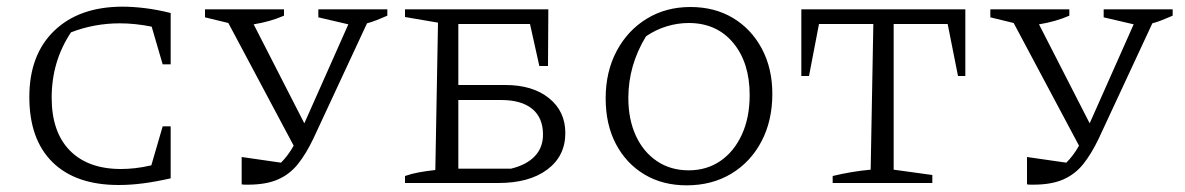

<svg xmlns="http://www.w3.org/2000/svg" viewBox="-20 -549 3554 576"><path d="M336 6Q207 6 137.5 -62.5Q68 -131 68 -258Q68 -385 143 -457Q218 -529 348 -529Q379 -529 415.5 -524.5Q452 -520 492 -510V-356H468L435 -469Q386 -479 339 -479Q263 -479 193 -452Q135 -365 135 -256Q135 -153 189.5 -97.5Q244 -42 343 -42Q363 -42 385.5 -44.5Q408 -47 434 -53L468 -170H492V-14Q448 -4 410 1Q372 6 336 6Z M705 4V-78L823 -61Q833 -71 842.5 -83.5Q852 -96 861 -112L665 -480L595 -497V-521H832V-502Q791 -484 741 -476L893 -179L1025 -476L935 -497V-521H1142V-502Q1126 -495 1111 -489Q1096 -483 1081 -479L920 -133Q898 -87 873.5 -56.5Q849 -26 813.5 -10.5Q778 5 724 5Q720 5 715 5Q710 5 705 4Z M1195 0V-21Q1215 -28 1237 -32Q1259 -36 1286 -39L1294 -481L1195 -498V-521H1625L1624 -351H1598L1570 -477H1355V-294H1496Q1578 -294 1627 -254.5Q1676 -215 1676 -150Q1676 -81 1622 -40.5Q1568 0 1475 0ZM1355 -43H1513Q1559 -54 1584 -80Q1609 -106 1609 -145Q1609 -196 1576.5 -222.5Q1544 -249 1483 -249H1355Z M2040 7Q1968 7 1913.5 -25.5Q1859 -58 1828 -116.5Q1797 -175 1797 -254Q1797 -334 1830 -396Q1863 -458 1920.5 -493Q1978 -528 2051 -528Q2124 -528 2179 -495Q2234 -462 2265.5 -403Q2297 -344 2297 -267Q2297 -187 2264.5 -125Q2232 -63 2174 -28Q2116 7 2040 7ZM2046 -38Q2100 -38 2141 -66Q2182 -94 2205.5 -145Q2229 -196 2229 -264Q2229 -361 2179.5 -420.5Q2130 -480 2046 -480Q2013 -480 1980 -470Q1947 -460 1918 -440Q1865 -353 1865 -255Q1865 -191 1887.5 -142Q1910 -93 1951 -65.5Q1992 -38 2046 -38Z M2876 -521V-321H2854L2823 -477H2661V-40L2777 -24V0H2478V-21Q2536 -35 2592 -40L2600 -477H2437L2407 -321H2384V-521Z M3061 4V-78L3179 -61Q3189 -71 3198.5 -83.5Q3208 -96 3217 -112L3021 -480L2951 -497V-521H3188V-502Q3147 -484 3097 -476L3249 -179L3381 -476L3291 -497V-521H3498V-502Q3482 -495 3467 -489Q3452 -483 3437 -479L3276 -133Q3254 -87 3229.5 -56.5Q3205 -26 3169.5 -10.5Q3134 5 3080 5Q3076 5 3071 5Q3066 5 3061 4Z"/></svg>

Font: Piazzolla SC Light
Style: Regular
Weight: 300
Designer: Juan Pablo del Peral
Foundry: Huerta Tipografica
Version: Version 1.330